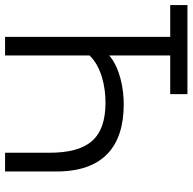

<svg xmlns="http://www.w3.org/2000/svg" viewBox="-21 -739 760 758"><g transform="rotate(90 359.0 -360.0)"><path d="M125.5 -652V0H199V-333.5C244 -380.5 322 -396.5 384.5 -396.5C526.5 -396.5 583 -327.5 583 -174V0H657V-203C657 -386 559 -468.5 392 -468.5C329 -468.5 249 -453.5 199 -411.5V-652H351.5V-720H0V-652Z"/></g></svg>

Font: Vela Sans
Style: Regular
Weight: 400
Designer: Principal design: Mikhail Sharanda - project Manrope.
Design modification: Ravid Balaliev
Foundry: Mikhail Sharanda
Version: Version 1.001